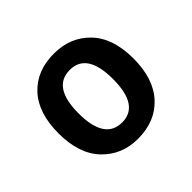

<svg xmlns="http://www.w3.org/2000/svg" viewBox="-98 -827 556 556"><g transform="rotate(-45 180.0 -548.5)"><path d="M334 -549Q334 -633 291 -677.5Q248 -722 181 -722Q110 -722 68.5 -677Q27 -632 27 -549Q27 -465 70 -420Q113 -375 179 -375Q250 -375 292 -420.5Q334 -466 334 -549ZM109 -549Q109 -656 180 -656Q250 -656 250 -549Q250 -441 180 -441Q109 -441 109 -549Z"/></g></svg>

Font: Noto Sans Display Medium
Style: Regular
Weight: 500
Designer: Monotype Design Team
Foundry: Monotype Imaging Inc.
Version: Version 1.900